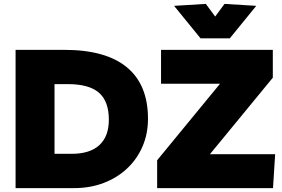

<svg xmlns="http://www.w3.org/2000/svg" viewBox="-20 -966 1449 986"><path d="M60 0V-710H310Q523 -710 631.5 -620.5Q740 -531 740 -356Q740 -279 712 -214Q684 -149 633 -101Q582 -53 512.5 -26.5Q443 0 361 0ZM260 -176H347Q442 -176 490.5 -221Q539 -266 539 -351Q539 -446 488 -490Q437 -534 329 -534H260ZM787 0V-143L1110 -536H807V-710H1381V-567L1058 -174H1393L1382 0ZM1010 -769 874 -936 1037 -946 1085 -881 1133 -946 1296 -936 1160 -769Z"/></svg>

Font: Livvic Black
Style: Regular
Weight: 900
Designer: Jacques Le Bailly, Baron von Fonthausen
Version: Version 1.001; ttfautohint (v1.8.2)